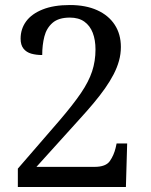

<svg xmlns="http://www.w3.org/2000/svg" viewBox="-20 -744 599 764"><path d="M51 0V-73L218 -266Q271 -328 302 -373.5Q333 -419 346.5 -460Q360 -501 360 -547Q360 -585 349 -613.5Q338 -642 315.5 -658Q293 -674 258 -674Q213 -674 189 -653Q165 -632 156.5 -598.5Q148 -565 148 -525Q124 -525 104.5 -530.5Q85 -536 73.5 -550.5Q62 -565 62 -590Q62 -629 84 -659Q106 -689 150 -706.5Q194 -724 258 -724Q321 -724 366.5 -703.5Q412 -683 436.5 -645.5Q461 -608 461 -557Q461 -529 453.5 -502Q446 -475 432 -448Q418 -421 398 -392.5Q378 -364 352 -333Q326 -302 294 -267L125 -80H356Q401 -80 417 -103Q433 -126 440 -155L444 -173H486L481 0Z"/></svg>

Font: Noto Serif Tamil
Style: Regular
Weight: 400
Designer: Indian Type Foundry, Tom Grace, and the Monotype Design Team
Foundry: Monotype Imaging Inc.
Version: Version 2.003